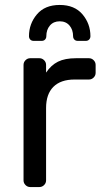

<svg xmlns="http://www.w3.org/2000/svg" viewBox="-20 -755 418 775"><path d="M116 -590H148Q157 -590 162 -595.5Q167 -601 167 -609Q167 -635 181.5 -652Q196 -669 221 -669Q246 -669 260.5 -652Q275 -635 275 -609Q275 -601 280 -595.5Q285 -590 294 -590H326Q335 -590 340 -595.5Q345 -601 345 -609Q345 -659 313 -697Q281 -735 221 -735Q161 -735 129 -697Q97 -659 97 -609Q97 -601 102 -595.5Q107 -590 116 -590ZM366 -493V-461Q366 -450 358 -442Q350 -434 339 -434H281Q225 -434 195.5 -404.5Q166 -375 166 -319V-27Q166 -16 158 -8Q150 0 139 0H102Q91 0 83 -8Q75 -16 75 -27V-493Q75 -504 83 -512Q91 -520 102 -520H139Q150 -520 158 -512Q166 -504 166 -493V-462Q186 -492 214 -506Q242 -520 287 -520H339Q350 -520 358 -512Q366 -504 366 -493Z"/></svg>

Font: Contemporary
Style: Regular
Weight: 400
Designer: Victor Tran
Foundry: Victor Tran
Version: Version 1.100